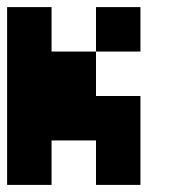

<svg xmlns="http://www.w3.org/2000/svg" viewBox="-20 -520 540 540"><path d="M125 -125V0H0V-500H125V-375H250V-250H375V0H250V-125ZM250 -375V-500H375V-375Z"/></svg>

Font: Tiny5
Style: Regular
Weight: 400
Designer: Stefan Schmidt
Foundry: Made with Bits'n'Picas by Kreative Software
Version: Version 1.002; ttfautohint (v1.8.4.7-5d5b)